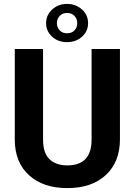

<svg xmlns="http://www.w3.org/2000/svg" viewBox="-20 -965 698 995"><path d="M601.6 -710.9V-242.7Q601.6 -126 528.6 -58.1Q455.6 9.8 329.1 9.8Q204.6 9.8 131.3 -56.2Q58.1 -122.1 56.6 -237.3V-710.9H203.1V-241.7Q203.1 -171.9 236.6 -139.9Q270 -107.9 329.1 -107.9Q452.6 -107.9 454.6 -237.8V-710.9ZM218.8 -844.7Q218.8 -886.7 250.5 -915.8Q282.2 -944.8 327.6 -944.8Q372.6 -944.8 404.5 -916.3Q436.5 -887.7 436.5 -844.7Q436.5 -803.2 405.3 -774.9Q374 -746.6 327.6 -746.6Q280.3 -746.6 249.5 -775.4Q218.8 -804.2 218.8 -844.7ZM274.9 -844.7Q274.9 -823.2 289.1 -807.9Q303.2 -792.5 327.6 -792.5Q352.1 -792.5 366.2 -807.9Q380.4 -823.2 380.4 -844.7Q380.4 -867.2 366 -882.6Q351.6 -897.9 327.6 -897.9Q303.7 -897.9 289.3 -882.6Q274.9 -867.2 274.9 -844.7Z"/></svg>

Font: Robotiche
Style: Bold
Weight: 700
Designer: Google
Version: Version 2.001150; 2014